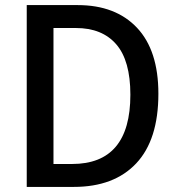

<svg xmlns="http://www.w3.org/2000/svg" viewBox="-20 -734 697 754"><path d="M602 -366Q602 -185 515 -92.5Q428 0 270 0H85V-714H285Q434 -714 518 -625Q602 -536 602 -366ZM492 -362Q492 -496 436.5 -560Q381 -624 278 -624H190V-90H263Q492 -90 492 -362Z"/></svg>

Font: Noto Sans Georgian SemiCondensed Medium
Style: Regular
Weight: 500
Width: 4
Designer: Monotype Design Team, Akaki Razmadze
Foundry: Google LLC
Version: Version 2.005; ttfautohint (v1.8.4.7-5d5b)